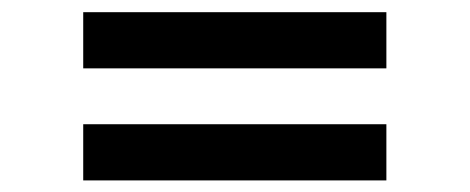

<svg xmlns="http://www.w3.org/2000/svg" viewBox="-20 -522 790 323"><path d="M630 -407V-501.5H120V-407ZM630 -218.5V-313H120V-218.5Z"/></svg>

Font: Hauora
Style: Bold
Weight: 700
Designer: Wayne Shih
Foundry: WCYS
Version: Version 1.001;hotconv 1.0.109;makeotfexe 2.5.65596